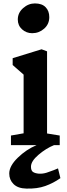

<svg xmlns="http://www.w3.org/2000/svg" viewBox="-20 -848 389 1122"><path d="M84 -734Q84 -773 115 -800.5Q146 -828 184 -828Q225 -828 246.5 -806Q268 -784 268 -748Q268 -707 238 -680.5Q208 -654 168 -654Q134 -654 109 -676.5Q84 -699 84 -734ZM333 193Q292 222 244.5 239Q197 256 134 254Q85 253 59.5 228Q34 203 34 166Q34 122 84 73.5Q134 25 194 0H44V-56L118 -69V-412L54 -468V-508L223 -560L255 -548V-68L329 -56V0H296Q249 19 205 56.5Q161 94 161 126Q161 149 173 157Q185 165 208 167Q231 168 253 161Q275 154 293.5 146.5Q312 139 319 136Z"/></svg>

Font: Martel ExtraBold
Style: Regular
Weight: 800
Designer: Dan Reynolds
Foundry: Dan Reynolds
Version: Version 1.001; ttfautohint (v1.1) -l 5 -r 5 -G 72 -x 0 -D la